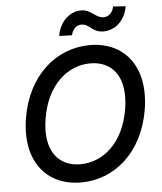

<svg xmlns="http://www.w3.org/2000/svg" viewBox="-61 -990 891 1054"><g transform="rotate(-5 384.0 -463.5)"><path d="M725.5 -356.5C764.6 -592.7 646 -737.2 455.3 -737.2C269.2 -737.2 110.8 -599.4 72.4 -370C33.4 -134.2 152 9.9 344.1 9.9C529.1 9.9 686.8 -127.1 725.5 -356.5ZM179.3 -356.5C208.5 -536.9 321.7 -637.1 450.6 -637.1C572.4 -637.1 647.7 -544 618.6 -370C589.1 -189.6 476.6 -90.2 347.7 -90.2C226.2 -90.2 149.9 -182.5 179.3 -356.5ZM293 -801.8 363.6 -799.4C369.3 -830.3 392 -853.3 418 -853.3C468.8 -853.3 471.9 -805.4 539.1 -805.4C601.2 -805.8 658 -853.3 670.8 -932.5L601.6 -937.1C596.9 -906.6 573.9 -882.8 546.9 -882.8C498.9 -882.8 482.2 -931.1 424.4 -931.1C362.2 -931.1 305.8 -880 293 -801.8Z"/></g></svg>

Font: Magic Ui Pro Medium
Style: Italic
Weight: 500
Italic angle: -9.39999°
Designer: Stefan Endress, Andreas Faust
Version: Version 1.000;FEAKit 1.0